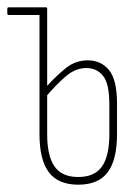

<svg xmlns="http://www.w3.org/2000/svg" viewBox="-25 -499 382 525"><path d="M-1 -458Q-5 -458 -5 -462V-475Q-5 -479 -1 -479H86V-458ZM189 6Q134 6 108.5 -28Q83 -62 83 -132V-475Q83 -479 87 -479H101Q104 -479 104 -475V-132Q104 -73 124 -44Q144 -15 189 -15Q234 -15 254 -44Q274 -73 274 -132V-213Q274 -271 256.5 -292Q239 -313 211 -313Q181 -313 154 -289.5Q127 -266 101 -235V-261Q127 -290 154 -312Q181 -334 215 -334Q251 -334 273 -307.5Q295 -281 295 -215V-132Q295 -62 269.5 -28Q244 6 189 6Z"/></svg>

Font: Sofia Sans Extra Condensed Thin
Style: Regular
Weight: 250
Version: Version 4.100